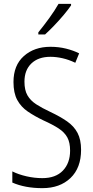

<svg xmlns="http://www.w3.org/2000/svg" viewBox="-20 -967 485 997"><path d="M401 -189Q401 -95 346 -42.5Q291 10 200 10Q110 10 44 -19V-77Q76 -61 117.5 -51.5Q159 -42 200 -42Q269 -42 306.5 -81Q344 -120 344 -185Q344 -227 329.5 -253.5Q315 -280 284.5 -300Q254 -320 205 -342Q159 -364 124 -388Q89 -412 69.5 -448Q50 -484 50 -541Q50 -628 104 -676Q158 -724 242 -724Q285 -724 323 -714.5Q361 -705 391 -690L371 -641Q338 -657 305 -664.5Q272 -672 242 -672Q179 -672 143 -637.5Q107 -603 107 -543Q107 -499 122.5 -472Q138 -445 168 -425.5Q198 -406 241 -386Q292 -362 328 -337Q364 -312 382.5 -277Q401 -242 401 -189ZM349 -939Q334 -917 310.5 -889Q287 -861 261 -834Q235 -807 214 -788H179V-799Q209 -836 236.5 -874Q264 -912 284 -947H349Z"/></svg>

Font: Noto Sans Telugu Condensed Light
Style: Regular
Weight: 300
Width: 3
Designer: Jelle Bosma - Monotype Design Team
Foundry: Monotype Imaging Inc.
Version: Version 2.005; ttfautohint (v1.8.4.7-5d5b)